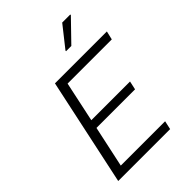

<svg xmlns="http://www.w3.org/2000/svg" viewBox="-258 -1039 1161 1161"><g transform="rotate(-45 322.5 -458.5)"><path d="M386 -783V-778H431L561 -912V-917H492ZM201 -688 54 0H498L510 -55H131L188 -320H518L530 -375H199L254 -633H632L645 -688Z"/></g></svg>

Font: Saira UNSAM Light Italic
Style: Regular
Weight: 300
Italic angle: -12°
Designer: Hector Gatti with collaboration of the Omnibus-Type team
Foundry: Omnibus-Type
Version: Version 0.072;PS 000.072;hotconv 1.0.88;makeotf.lib2.5.64775